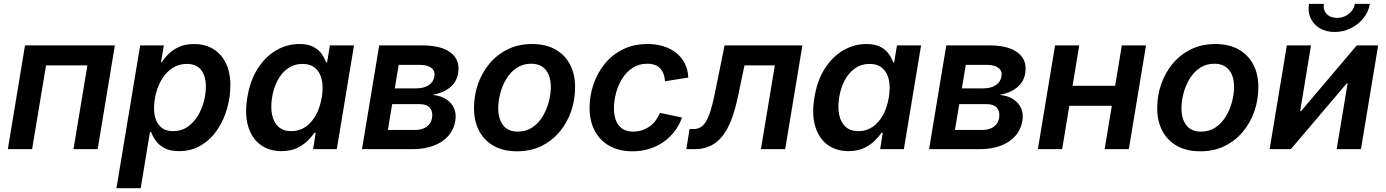

<svg xmlns="http://www.w3.org/2000/svg" viewBox="-20 -780 7248 1004"><path d="M580.6 -542.5 490.7 0H364.3L437 -438H220.7L147.9 0H21L110.8 -542.5Z M588.9 204.1 712.9 -542.5H836.9L821.8 -454.1H825.7Q839.4 -476.1 861.6 -498Q883.8 -520 916.5 -534.9Q949.2 -549.8 994.6 -549.8Q1050.8 -549.8 1093.5 -524.7Q1136.2 -499.5 1160.4 -451.2Q1184.6 -402.8 1184.6 -333.5Q1184.6 -273.4 1167.5 -212.6Q1150.4 -151.9 1116.5 -101.6Q1082.5 -51.3 1032.2 -20.5Q981.9 10.3 916 10.3Q868.7 10.3 839.1 -6.1Q809.6 -22.5 793.7 -45.4Q777.8 -68.4 770.5 -89.4H764.2L715.8 204.1ZM884.8 -94.2Q928.2 -94.2 960.2 -116.2Q992.2 -138.2 1013.7 -173.3Q1035.2 -208.5 1045.9 -249.3Q1056.6 -290 1056.6 -327.6Q1056.6 -381.3 1032.2 -413.6Q1007.8 -445.8 957 -445.8Q915 -445.8 882.8 -425Q850.6 -404.3 829.1 -370.1Q807.6 -335.9 796.6 -295.2Q785.6 -254.4 785.6 -213.9Q785.6 -158.7 810.8 -126.5Q835.9 -94.2 884.8 -94.2Z M1451.7 10.3Q1387.2 10.3 1341.8 -23.2Q1296.4 -56.6 1277.6 -119.4Q1258.8 -182.1 1273.4 -270.5Q1288.1 -360.4 1328.4 -422.6Q1368.7 -484.9 1425 -517.3Q1481.4 -549.8 1544.9 -549.8Q1591.3 -549.8 1619.6 -534.4Q1647.9 -519 1663.1 -496.8Q1678.2 -474.6 1685.1 -454.1H1690.4L1705.1 -542.5H1831.1L1741.2 0H1617.2L1630.9 -85.4H1623.5Q1609.4 -64 1586.4 -42Q1563.5 -20 1530.5 -4.9Q1497.6 10.3 1451.7 10.3ZM1503.4 -94.2Q1545.4 -94.2 1577.9 -116.7Q1610.4 -139.2 1632.1 -178.7Q1653.8 -218.3 1662.6 -271Q1671.4 -324.2 1662.6 -363.3Q1653.8 -402.3 1628.4 -424.1Q1603 -445.8 1561.5 -445.8Q1519 -445.8 1486.3 -423.1Q1453.6 -400.4 1432.4 -361.1Q1411.1 -321.8 1402.8 -271Q1394.5 -219.7 1402.8 -179.7Q1411.1 -139.6 1436.3 -116.9Q1461.4 -94.2 1503.4 -94.2Z M1873 0 1962.9 -542.5H2190.9Q2288.1 -542.5 2337.6 -503.9Q2387.2 -465.3 2375.5 -396.5Q2368.2 -351.6 2333 -322.8Q2297.9 -293.9 2241.2 -283.7Q2282.7 -280.3 2311.8 -262Q2340.8 -243.7 2354 -214.6Q2367.2 -185.5 2360.8 -147.9Q2353.5 -102.5 2324.2 -69.3Q2294.9 -36.1 2247.6 -18.1Q2200.2 0 2136.7 0ZM2008.3 -100.6H2152.8Q2187 -100.6 2210.4 -116.7Q2233.9 -132.8 2239.3 -163.1Q2244.6 -195.8 2228 -215.6Q2211.4 -235.4 2175.3 -235.4H2030.8ZM2044.4 -317.9H2156.2Q2195.3 -317.9 2220.9 -334.2Q2246.6 -350.6 2251.5 -380.4Q2256.3 -409.2 2235.6 -425Q2214.8 -440.9 2174.3 -440.9H2064.9Z M2683.6 11.2Q2612.8 11.2 2562.5 -16.8Q2512.2 -44.9 2485.4 -95.7Q2458.5 -146.5 2458.5 -214.4Q2458.5 -279.8 2479.2 -339.8Q2500 -399.9 2539.6 -447.3Q2579.1 -494.6 2635.3 -522.2Q2691.4 -549.8 2762.2 -549.8Q2833 -549.8 2883.3 -522Q2933.6 -494.1 2960.4 -443.4Q2987.3 -392.6 2987.3 -324.2Q2987.3 -258.3 2966.6 -198.2Q2945.8 -138.2 2906.2 -90.8Q2866.7 -43.5 2810.5 -16.1Q2754.4 11.2 2683.6 11.2ZM2688 -91.8Q2731.4 -91.8 2763.9 -114Q2796.4 -136.2 2817.6 -171.4Q2838.9 -206.5 2849.6 -247.6Q2860.4 -288.6 2860.4 -326.2Q2860.4 -361.8 2849.1 -388.9Q2837.9 -416 2815.2 -431.4Q2792.5 -446.8 2757.3 -446.8Q2714.4 -446.8 2681.9 -425Q2649.4 -403.3 2627.9 -367.9Q2606.4 -332.5 2595.9 -291.7Q2585.4 -251 2585.4 -212.4Q2585.4 -159.2 2610.6 -125.5Q2635.7 -91.8 2688 -91.8Z M3287.6 11.2Q3217.8 11.2 3167.5 -16.8Q3117.2 -44.9 3090.1 -95.9Q3063 -147 3063 -215.3Q3063 -278.8 3083.3 -338.6Q3103.5 -398.4 3142.1 -446Q3180.7 -493.7 3237.1 -521.7Q3293.5 -549.8 3366.2 -549.8Q3412.6 -549.8 3450.9 -537.6Q3489.3 -525.4 3517.3 -502.4Q3545.4 -479.5 3561.5 -447Q3577.6 -414.6 3579.1 -374.5L3457.5 -355Q3456.1 -376 3450 -392.8Q3443.8 -409.7 3432.4 -421.9Q3420.9 -434.1 3404.1 -440.4Q3387.2 -446.8 3364.7 -446.8Q3320.8 -446.8 3288.1 -425.3Q3255.4 -403.8 3233.6 -368.9Q3211.9 -334 3201.2 -293Q3190.4 -252 3190.4 -212.9Q3190.4 -177.2 3200.9 -149.9Q3211.4 -122.6 3233.9 -107.2Q3256.3 -91.8 3291.5 -91.8Q3315.4 -91.8 3337.2 -98.9Q3358.9 -106 3377 -118.9Q3395 -131.8 3408.7 -150.1Q3422.4 -168.5 3430.7 -189.9L3546.4 -165.5Q3531.7 -124.5 3506.6 -92Q3481.4 -59.6 3448 -36.6Q3414.6 -13.7 3374 -1.2Q3333.5 11.2 3287.6 11.2Z M3568.8 0 3585.9 -105H3604.5Q3626 -105 3642.1 -113.8Q3658.2 -122.6 3671.4 -143.8Q3684.6 -165 3696 -202.1Q3707.5 -239.3 3718.8 -295.4L3769 -542.5H4175.8L4085.9 0H3959L4031.7 -438H3873L3837.4 -268.6Q3817.4 -173.3 3786.6 -114Q3755.9 -54.7 3712.9 -27.3Q3669.9 0 3611.8 0Z M4417 10.3Q4352.5 10.3 4307.1 -23.2Q4261.7 -56.6 4242.9 -119.4Q4224.1 -182.1 4238.8 -270.5Q4253.4 -360.4 4293.7 -422.6Q4334 -484.9 4390.4 -517.3Q4446.8 -549.8 4510.3 -549.8Q4556.6 -549.8 4585 -534.4Q4613.3 -519 4628.4 -496.8Q4643.6 -474.6 4650.4 -454.1H4655.8L4670.4 -542.5H4796.4L4706.5 0H4582.5L4596.2 -85.4H4588.9Q4574.7 -64 4551.8 -42Q4528.8 -20 4495.8 -4.9Q4462.9 10.3 4417 10.3ZM4468.8 -94.2Q4510.7 -94.2 4543.2 -116.7Q4575.7 -139.2 4597.4 -178.7Q4619.1 -218.3 4627.9 -271Q4636.7 -324.2 4627.9 -363.3Q4619.1 -402.3 4593.8 -424.1Q4568.4 -445.8 4526.9 -445.8Q4484.4 -445.8 4451.7 -423.1Q4418.9 -400.4 4397.7 -361.1Q4376.5 -321.8 4368.2 -271Q4359.9 -219.7 4368.2 -179.7Q4376.5 -139.6 4401.6 -116.9Q4426.8 -94.2 4468.8 -94.2Z M4838.4 0 4928.2 -542.5H5156.2Q5253.4 -542.5 5303 -503.9Q5352.5 -465.3 5340.8 -396.5Q5333.5 -351.6 5298.3 -322.8Q5263.2 -293.9 5206.5 -283.7Q5248 -280.3 5277.1 -262Q5306.2 -243.7 5319.3 -214.6Q5332.5 -185.5 5326.2 -147.9Q5318.8 -102.5 5289.6 -69.3Q5260.3 -36.1 5212.9 -18.1Q5165.5 0 5102.1 0ZM4973.6 -100.6H5118.2Q5152.3 -100.6 5175.8 -116.7Q5199.2 -132.8 5204.6 -163.1Q5210 -195.8 5193.4 -215.6Q5176.8 -235.4 5140.6 -235.4H4996.1ZM5009.8 -317.9H5121.6Q5160.6 -317.9 5186.3 -334.2Q5211.9 -350.6 5216.8 -380.4Q5221.7 -409.2 5200.9 -425Q5180.2 -440.9 5139.6 -440.9H5030.3Z M5844.7 -331.5 5827.1 -226.6H5537.1L5554.7 -331.5ZM5623.5 -542.5 5534.2 0H5407.2L5497.1 -542.5ZM5972.7 -542.5 5882.8 0H5756.3L5846.2 -542.5Z M6256.3 11.2Q6185.5 11.2 6135.3 -16.8Q6085 -44.9 6058.1 -95.7Q6031.2 -146.5 6031.2 -214.4Q6031.2 -279.8 6052 -339.8Q6072.8 -399.9 6112.3 -447.3Q6151.9 -494.6 6208 -522.2Q6264.2 -549.8 6335 -549.8Q6405.8 -549.8 6456.1 -522Q6506.3 -494.1 6533.2 -443.4Q6560.1 -392.6 6560.1 -324.2Q6560.1 -258.3 6539.3 -198.2Q6518.6 -138.2 6479 -90.8Q6439.5 -43.5 6383.3 -16.1Q6327.1 11.2 6256.3 11.2ZM6260.7 -91.8Q6304.2 -91.8 6336.7 -114Q6369.1 -136.2 6390.4 -171.4Q6411.6 -206.5 6422.4 -247.6Q6433.1 -288.6 6433.1 -326.2Q6433.1 -361.8 6421.9 -388.9Q6410.6 -416 6387.9 -431.4Q6365.2 -446.8 6330.1 -446.8Q6287.1 -446.8 6254.6 -425Q6222.2 -403.3 6200.7 -367.9Q6179.2 -332.5 6168.7 -291.7Q6158.2 -251 6158.2 -212.4Q6158.2 -159.2 6183.3 -125.5Q6208.5 -91.8 6260.7 -91.8Z M7096.7 0H6969.7L7026.9 -344.2H7022.5L6730 0H6619.1L6709 -542.5H6835.4L6778.8 -198.7H6783.2L7074.7 -542.5H7186.5ZM6959 -612.8Q6914.1 -612.8 6881.3 -632.3Q6848.6 -651.9 6833.3 -685.3Q6817.9 -718.8 6824.7 -759.8H6902.8Q6897.9 -728 6917.2 -707.3Q6936.5 -686.5 6971.7 -686.5Q6994.6 -686.5 7014.4 -696Q7034.2 -705.6 7047.6 -721.9Q7061 -738.3 7064.5 -759.8H7143.1Q7136.7 -718.8 7109.9 -685.3Q7083 -651.9 7043.7 -632.3Q7004.4 -612.8 6959 -612.8Z"/></svg>

Font: Inter 16pt SemiBold
Style: Italic
Weight: 600
Italic angle: -9.3988°
Version: Version 4.001;git-66647c0bb